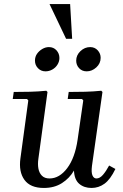

<svg xmlns="http://www.w3.org/2000/svg" viewBox="-20 -920 611 950"><path d="M520 -101 551 -84Q526 -32 497 -11Q468 10 433 10Q396 10 372 -10.5Q348 -31 346 -76Q324 -38 286.5 -14Q249 10 197 10Q130 10 101 -30Q72 -70 81 -136L120 -423L114 -430H43L48 -465Q89 -465 129 -466Q169 -467 209 -471L215 -465L170 -135Q166 -108 170 -86Q174 -64 187.5 -50.5Q201 -37 225 -37Q274 -37 312.5 -88Q351 -139 364 -229L392 -423L386 -430H315L320 -465Q361 -465 401 -466Q441 -467 481 -471L487 -465L435 -99Q431 -67 437.5 -52Q444 -37 457 -37Q474 -37 489.5 -55Q505 -73 520 -101ZM205 -567Q183 -567 168 -582.5Q153 -598 153 -620Q153 -639 163 -653.5Q173 -668 189 -677.5Q205 -687 222 -687Q245 -687 259.5 -671Q274 -655 274 -633Q274 -616 264.5 -600.5Q255 -585 239 -576Q223 -567 205 -567ZM409 -567Q386 -567 371.5 -582.5Q357 -598 357 -620Q357 -647 378 -667Q399 -687 426 -687Q449 -687 463.5 -671Q478 -655 478 -634Q478 -606 456.5 -586.5Q435 -567 409 -567ZM225 -900H327L337 -728H307Z"/></svg>

Font: Brygada 1918 Medium
Style: Italic
Weight: 500
Italic angle: -8°
Designer: Mateusz Machalski | Borys Kosmynka | Przemek Hoffer
Foundry: NIEPODLEGLA 2018
Version: Version 3.006